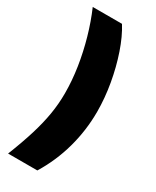

<svg xmlns="http://www.w3.org/2000/svg" viewBox="-229 -831 836 1030"><g transform="rotate(30 189.0 -316.0)"><path d="M19 138.7Q55.2 47.4 77.6 -25.6Q100.1 -98.6 110.8 -163.1Q121.6 -227.5 121.6 -293.9Q121.6 -371.6 108.9 -453.9Q96.2 -536.1 73.2 -616.7Q50.3 -697.3 19 -769.5H200.2Q235.8 -712.9 262.9 -633.5Q290 -554.2 305.4 -466.1Q320.8 -377.9 320.8 -293.9Q320.8 -179.2 290.3 -68.8Q259.8 41.5 200.2 138.7Z"/></g></svg>

Font: Inter 20pt Black
Style: Regular
Weight: 900
Version: Version 4.001;git-66647c0bb